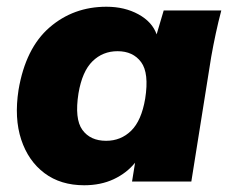

<svg xmlns="http://www.w3.org/2000/svg" viewBox="-20 -539 684 570"><path d="M230 11Q160 11 112 -25Q64 -61 43 -124.5Q22 -188 35 -272Q56 -396 127 -457.5Q198 -519 296 -519Q350 -519 391 -496.5Q432 -474 445 -437L466 -508H637Q628 -474 620.5 -439Q613 -404 607 -370L548 0H372L381 -56Q356 -25 317.5 -7Q279 11 230 11ZM295 -121Q339 -121 369.5 -151Q400 -181 411 -246Q423 -322 399 -354.5Q375 -387 329 -387Q285 -387 254.5 -357Q224 -327 213 -262Q201 -186 224.5 -153.5Q248 -121 295 -121Z"/></svg>

Font: Winston ExtraBold
Style: Italic
Weight: 800
Italic angle: -9°
Designer: Original fonts by Vernon Adams / Changes by Cristiano Sobral
Foundry: Original fonts by Vernon Adams / Changes by Cristiano Sobral
Version: Version 2.503;July 17, 2020;FontCreator 13.0.0.2655 64-bit